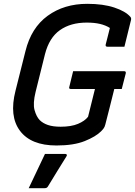

<svg xmlns="http://www.w3.org/2000/svg" viewBox="-20 -740 705 1003"><path d="M362 -368H629Q639 -368 637 -357L616 -275H577Q565 -224 553 -179Q541 -134 530 -89Q527 -77 521.5 -69.5Q516 -62 508 -54Q480 -26 422.5 -3Q365 20 275 20Q142 20 84.5 -56.5Q27 -133 61 -266L113 -473Q143 -595 229 -657.5Q315 -720 436 -720Q519 -720 577.5 -700.5Q636 -681 661 -652Q668 -645 663 -630Q656 -599 647 -565Q638 -531 630 -496H541Q530 -496 532 -507Q537 -528 542.5 -548Q548 -568 554 -594Q532 -608 502.5 -615Q473 -622 433 -622Q349 -622 293 -582.5Q237 -543 215 -457L166 -260Q151 -199 160.5 -165Q170 -131 187 -113Q204 -96 230.5 -87Q257 -78 297 -78Q352 -78 387.5 -93Q423 -108 440 -130Q450 -171 458.5 -204.5Q467 -238 476 -275H351Q338 -275 342 -286Q347 -307 352 -327Q357 -347 362 -368ZM215 64H320Q326 64 328.5 67.5Q331 71 327 77Q300 120 279.5 153.5Q259 187 231 233Q229 237 225 240Q221 243 214 243H130Q153 194 173.5 151.5Q194 109 215 64Z"/></svg>

Font: Recursive Sn Lnr St Med
Style: Italic
Weight: 500
Italic angle: -15°
Version: Version 1.079;hotconv 1.0.112;makeotfexe 2.5.65598; ttfautoh